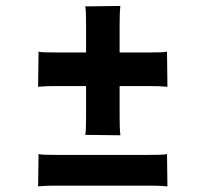

<svg xmlns="http://www.w3.org/2000/svg" viewBox="-20 -686 706 659"><path d="M272.5 -223.1 393.1 -221.7C391.1 -240.7 390.6 -261.2 390.6 -282.2V-390.6H494.1C515.1 -390.6 535.6 -390.1 554.7 -388.2L553.2 -508.8C543.5 -506.3 524.9 -505.9 488.8 -505.9H390.6V-605C390.6 -626 391.1 -646.5 393.1 -665.5L272.5 -664.1C274.9 -654.3 275.4 -635.7 275.4 -599.6V-505.9H176.8C140.6 -505.9 122.1 -506.3 112.3 -508.8L110.8 -388.2C129.9 -390.1 150.4 -390.6 171.4 -390.6H275.4V-287.6C275.4 -251.5 274.9 -232.9 272.5 -223.1ZM110.8 -46.4C129.9 -48.3 150.4 -48.8 171.4 -48.8H494.1C515.1 -48.8 535.6 -48.3 554.7 -46.4L553.2 -157.2C543.5 -154.8 524.9 -154.3 488.8 -154.3H176.8C140.6 -154.3 122.1 -154.8 112.3 -157.2Z"/></svg>

Font: HammersmithOne
Style: Regular
Weight: 400
Designer: Nicole Fally
Foundry: Nicole Fally
Version: Version 1.003